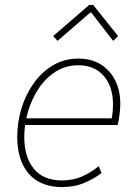

<svg xmlns="http://www.w3.org/2000/svg" viewBox="-20 -760 558 788"><path d="M233.4 7.8Q176.8 7.8 135.7 -16.1Q94.7 -40 72.8 -86.4Q50.8 -132.8 50.8 -199.2Q50.8 -258.3 68.1 -315.2Q85.4 -372.1 118.2 -418.2Q150.9 -464.4 197.3 -491.9Q243.7 -519.5 301.8 -519.5Q356.4 -519.5 394.8 -494.9Q433.1 -470.2 453.4 -428.7Q473.6 -387.2 473.6 -335.4Q473.6 -319.3 471.9 -301.8Q470.2 -284.2 467.8 -269.8Q465.3 -255.4 462.9 -247.1H76.2L82 -274.4H438.5Q441.4 -289.6 442.6 -303.7Q443.8 -317.9 443.8 -330.1Q443.8 -405.3 405.5 -448.7Q367.2 -492.2 301.8 -492.2Q250 -492.2 209 -466.3Q168 -440.4 139.2 -397.5Q110.4 -354.5 95 -302.5Q79.6 -250.5 79.6 -198.2Q79.6 -115.7 118.7 -67.6Q157.7 -19.5 234.4 -19.5Q279.8 -19.5 316.4 -35.6Q353 -51.8 385.3 -78.1L396.5 -49.8Q368.7 -27.8 327.4 -10Q286.1 7.8 233.4 7.8ZM216.3 -592.3 197.8 -611.8 346.2 -739.7H362.3L464.8 -611.8L444.3 -592.3L354.5 -708.5H350.6Z"/></svg>

Font: Reddit Sans ExtraLight
Style: Italic
Weight: 250
Italic angle: -11.25°
Designer: Stephen Hutchings
Version: Version 1.013